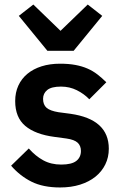

<svg xmlns="http://www.w3.org/2000/svg" viewBox="-20 -815 539 847"><path d="M245 12Q170 12 119 -13.5Q68 -39 29 -84L107 -160Q136 -127 170.5 -108Q205 -89 250 -89Q296 -89 316.5 -105Q337 -121 337 -149Q337 -172 322.5 -185.5Q308 -199 273 -204L221 -211Q136 -222 91.5 -259.5Q47 -297 47 -369Q47 -407 61 -437.5Q75 -468 101 -489.5Q127 -511 163.5 -522.5Q200 -534 245 -534Q283 -534 312.5 -528.5Q342 -523 366 -512.5Q390 -502 410 -486.5Q430 -471 449 -452L374 -377Q351 -401 319 -417Q287 -433 249 -433Q207 -433 188.5 -418Q170 -403 170 -379Q170 -353 185.5 -339.5Q201 -326 238 -320L291 -313Q460 -289 460 -159Q460 -121 444.5 -89.5Q429 -58 401 -35.5Q373 -13 333.5 -0.5Q294 12 245 12ZM189 -591 63 -745 127 -795 247 -679 367 -795 431 -745 305 -591Z"/></svg>

Font: IBM Plex Sans Arabic SmBld
Style: Regular
Weight: 600
Designer: Mike Abbink, Paul van der Laan, Pieter van Rosmalen, Wael Morcos, Khajak Apelian
Foundry: Bold Monday
Version: Version 1.005